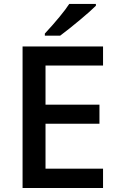

<svg xmlns="http://www.w3.org/2000/svg" viewBox="-20 -948 597 968"><path d="M499.5 0H93.8V-713.9H499.5V-617.7H209.5V-420.4H481.4V-324.2H209.5V-97.7H499.5ZM329.1 -928.2H463.4V-918.9Q437 -892.6 383.5 -847.9Q330.1 -803.2 283.2 -768.1H206.1V-778.8Q246.1 -821.8 279.5 -862.3Q313 -902.8 329.1 -928.2Z"/></svg>

Font: Viking Open Sans Light
Style: Bold
Weight: 600
Foundry: Ascender Corporation
Version: Version 2.001